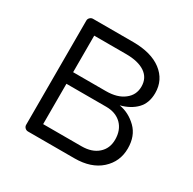

<svg xmlns="http://www.w3.org/2000/svg" viewBox="-126 -675 810 805"><g transform="rotate(30 278.5 -272.5)"><path d="M83.5 -20.6V-524.9Q83.5 -533.4 89.7 -539.4Q95.9 -545.5 104.4 -545.5H298.3Q386 -545.5 435.7 -507.8Q485.8 -469.5 485.8 -406.2Q485.8 -357.6 457.7 -328.5Q430 -299.7 382.5 -287.3Q430 -279.1 466.3 -243.6Q502.5 -208.1 502.5 -147.7Q502.5 -83.8 456 -41.9Q409.4 0 329.5 0H104.4Q95.9 0 89.7 -6Q83.5 -12.1 83.5 -20.6ZM329.5 -58.6Q379.6 -58.6 408.7 -84.5Q437.9 -110.1 437.9 -153.1Q437.9 -199.2 410.5 -226.6Q382.5 -253.9 336.6 -253.9H143.8V-58.6ZM302.2 -310Q358 -310 389.9 -335.2Q422.2 -359.7 422.2 -400.9Q422.2 -442.5 389.6 -464.8Q356.9 -486.9 298.3 -486.9H143.8V-310Z"/></g></svg>

Font: DeltaSans Light
Style: Regular
Weight: 300
Designer: Rasmus Andersson
Foundry: rsms
Version: Version 3.012